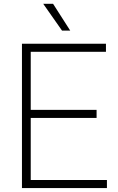

<svg xmlns="http://www.w3.org/2000/svg" viewBox="-20 -964 604 984"><path d="M92.5 0V-740H523V-698.5H137.5V-401H475V-359.5H137.5V-41.5H528V0ZM298 -807 201.5 -944.5H252L340 -807Z"/></svg>

Font: Encode Sans XLt
Style: Regular
Weight: 200
Designer: Multiple Designers
Foundry: Impallari Type
Version: Version 3.002; ttfautohint (v1.8.3) -l 8 -r 50 -G 200 -x 14 